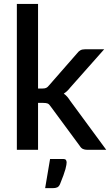

<svg xmlns="http://www.w3.org/2000/svg" viewBox="-20 -760 562 974"><path d="M173 -740H65.5V0H173V-238H199.5C209.5 -238 217 -236.9 222 -234.8C227 -232.6 232 -227.7 237 -220L384.5 -20C389.2 -12.3 394.6 -7.1 400.7 -4.3C406.9 -1.4 414.3 0 423 0H519L335.5 -249.5C330.8 -256.8 326 -263.4 321 -269.3C316 -275.1 310.2 -280.3 303.5 -285C315.5 -292.7 326.5 -303 336.5 -316L508.5 -510H411C401.7 -510 394 -508.3 388 -505C382 -501.7 376.5 -496.7 371.5 -490L228.5 -326.5C223.5 -320.2 218.7 -316 214 -314C209.3 -312 203.3 -311 196 -311H173ZM299 46.5H234L209 194.5H247C256.7 194.5 264.4 193.2 270.2 190.5C276.1 187.8 280.8 182.3 284.5 174C291.5 157 297.2 142.2 301.7 129.7C306.2 117.2 309.7 106.7 312 98C314.3 89.3 315.9 82.2 316.7 76.7C317.6 71.2 318 67 318 64C318 60 317 56.1 315 52.2C313 48.4 307.7 46.5 299 46.5Z"/></svg>

Font: Lato Semibold
Style: Regular
Weight: 600
Designer: Lukasz Dziedzic
Foundry: tyPoland Lukasz Dziedzic
Version: Version 2.006; 2014-01-15